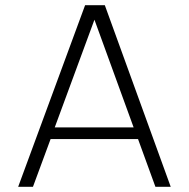

<svg xmlns="http://www.w3.org/2000/svg" viewBox="-20 -720 728 740"><path d="M579 0 512 -184H175L107 0H50L308 -700H384L638 0ZM344 -644 191 -229H495Z"/></svg>

Font: Fivo Sans Light
Style: Regular
Weight: 300
Designer: Alexander Slobzheninov
Foundry: Alexander Slobzheninov
Version: 1.0